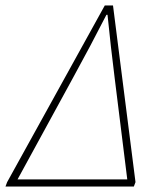

<svg xmlns="http://www.w3.org/2000/svg" viewBox="-62 -680 562 700"><path d="M-42 0H426L432 -16L350 -660H320L-36 -16ZM2 -26 204 -396C248 -476 286 -548 326 -626H330C338 -548 346 -474 356 -396L402 -26Z"/></svg>

Font: Source Sans Pro ExtraLight
Style: Italic
Weight: 200
Italic angle: -11°
Designer: Paul D. Hunt
Foundry: Adobe Systems Incorporated
Version: Version 3.006;hotconv 1.0.111;makeotfexe 2.5.65597